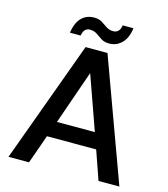

<svg xmlns="http://www.w3.org/2000/svg" viewBox="-126 -969 935 1067"><g transform="rotate(15 342.0 -435.5)"><path d="M23 0 279 -700H405L661 0H541L483 -166H200L141 0ZM233 -257H451L341 -567ZM399 -753Q372 -753 353.5 -765Q335 -777 318.5 -788.5Q302 -800 278 -800Q243 -800 236 -755H174Q183 -814 211.5 -842.5Q240 -871 284 -871Q311 -871 329 -859.5Q347 -848 364 -836.5Q381 -825 404 -825Q421 -825 432.5 -836Q444 -847 447 -870H509Q501 -811 471 -782Q441 -753 399 -753Z"/></g></svg>

Font: Rethink Sans SemiBold
Style: Regular
Weight: 600
Designer: The Rethink Sans project authors (Hans Thiessen). DM Sans designed by Colophon Foundry.
Foundry: Rethink Communications LLC
Version: Version 1.001